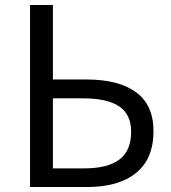

<svg xmlns="http://www.w3.org/2000/svg" viewBox="-20 -753 688 773"><path d="M101 -733H193V-433H328Q458 -433 528 -381.5Q598 -330 598 -225Q598 -114 528 -57Q458 0 330 0H101ZM508 -223Q508 -292 460 -324.5Q412 -357 315 -357H193V-75H317Q413 -75 460.5 -110.5Q508 -146 508 -223Z"/></svg>

Font: Merged Yaku Han JP
Style: Regular
Weight: 400
Designer: Ryoko NISHIZUKA 西塚涼子 (kana, bopomofo & ideographs); Paul D. Hunt (Latin, Greek & Cyrillic); Sandoll Communications 산돌커뮤니
Foundry: Adobe
Version: Version 2.004